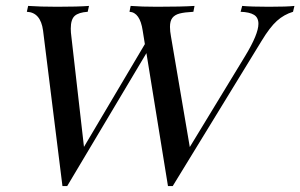

<svg xmlns="http://www.w3.org/2000/svg" viewBox="-20 -628 1021 653"><path d="M981.4 -607.9 976.6 -587.9Q945.8 -578.6 921.9 -557.1Q897.9 -535.6 869.6 -488.8L567.4 4.9H551.3L478 -447.3L208.5 4.9H192.4L126.5 -523.9Q118.2 -585.9 71.3 -587.9L75.7 -607.9Q116.2 -605 174.3 -605Q246.1 -605 282.7 -607.9L278.3 -587.9Q247.6 -585.9 234.1 -574Q220.7 -562 220.7 -530.8Q220.7 -517.6 222.7 -503.9L265.6 -128.4L472.7 -478L465.3 -523.9Q456.1 -585.9 420.4 -587.9L424.3 -607.9Q460.9 -605 513.7 -605Q599.1 -605 641.6 -607.9L637.7 -587.9Q607.4 -586.4 590.8 -582Q574.2 -577.6 566.2 -567.1Q558.1 -556.6 558.1 -536.6Q558.1 -521.5 561.5 -503.9L625.5 -127.9L813.5 -437Q858.9 -511.7 858.9 -546.9Q858.9 -568.4 843.8 -577.6Q828.6 -586.9 798.3 -587.9L803.7 -607.9Q834 -605 894.5 -605Q957.5 -605 981.4 -607.9Z"/></svg>

Font: TypoPRO Playfair Display SC
Style: Italic
Weight: 400
Italic angle: -14°
Designer: Claus Eggers Sørensen
Foundry: Claus Eggers Sørensen
Version: Version 1.004;PS 001.004;hotconv 1.0.70;makeotf.lib2.5.58329